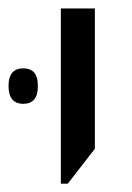

<svg xmlns="http://www.w3.org/2000/svg" viewBox="-73 -650 314 457"><path d="M17.1 -445.3Q17.6 -403.3 -17.6 -402.8Q-52.7 -403.3 -52.7 -445.3Q-52.7 -487.3 -17.6 -487.3Q17.6 -487.3 17.1 -445.3ZM71.8 -212.9V-629.9H152.8V-295.9L88.4 -212.9Z"/></svg>

Font: OpenSansHebrew-Regular
Style: Regular
Weight: 400
Foundry: Ascender Corporation, Yanek Iontef
Version: Version 2.001;PS 002.001;hotconv 1.0.70;makeotf.lib2.5.58329